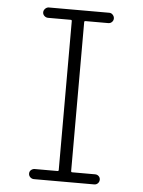

<svg xmlns="http://www.w3.org/2000/svg" viewBox="-53 -772 605 814"><g transform="rotate(5 250.0 -365.0)"><path d="M218.8 -43Q223.6 -43 223.6 -47.9V-681.6Q223.6 -686.5 218.8 -686.5H122.1Q113.3 -686.5 106.4 -692.9Q99.6 -699.2 99.6 -708Q99.6 -716.8 106.4 -723.6Q113.3 -730.5 122.1 -730.5H378.9Q387.7 -730.5 394 -723.6Q400.4 -716.8 400.4 -708Q400.4 -699.2 394 -692.9Q387.7 -686.5 378.9 -686.5H281.2Q276.4 -686.5 276.4 -681.6V-47.9Q276.4 -43 281.2 -43H378.9Q387.7 -43 394 -37.1Q400.4 -31.2 400.4 -22Q400.4 -12.7 394 -6.3Q387.7 0 378.9 0H122.1Q113.3 0 106.4 -6.3Q99.6 -12.7 99.6 -22Q99.6 -31.2 106.4 -37.1Q113.3 -43 122.1 -43Z"/></g></svg>

Font: Rounded-L Mgen+ 1mn light
Style: Regular
Weight: 200
Designer: [Source Han Sans]
Ryoko NISHIZUKA  (kana & ideographs); Paul D. Hunt (Latin, Greek & Cyrillic); Wenlong ZHANG  (bopomofo
Version: Version 1.059.20150602